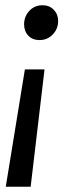

<svg xmlns="http://www.w3.org/2000/svg" viewBox="-20 -512 265 733"><path d="M72 -419Q72 -449 92 -470.5Q112 -492 142 -492Q169 -492 185.5 -474.5Q202 -457 202 -432Q202 -402 181.5 -380.5Q161 -359 131 -359Q104 -359 88 -376Q72 -393 72 -419ZM97 201H2L75 -247H150Z"/></svg>

Font: Fira Sans Condensed
Style: Italic
Weight: 400
Width: 3
Italic angle: -8°
Designer: bBox Type GmbH & Carrois Corporate GbR & Edenspiekermann AG
Foundry: bBox Type GmbH & Carrois Corporate GbR & Edenspiekermann AG
Version: Version 4.301